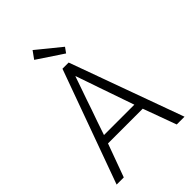

<svg xmlns="http://www.w3.org/2000/svg" viewBox="-258 -1009 1118 1118"><g transform="rotate(-45 300.5 -450.0)"><path d="M229 -900 376 -780 353 -748 195 -853ZM580 0H516L441 -205H155L80 0H21L275 -700H326ZM297 -615Q293 -603 285.5 -581.5Q278 -560 268.5 -532.5Q259 -505 248 -474Q237 -443 227 -412Q201 -340 173 -256H423Q394 -340 369 -412Q358 -443 347.5 -474Q337 -505 327.5 -532.5Q318 -560 310.5 -581.5Q303 -603 299 -615Z"/></g></svg>

Font: Post Grotesk Light
Style: Light
Weight: 300
Version: Version 1.0